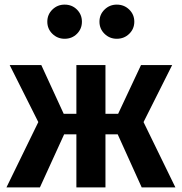

<svg xmlns="http://www.w3.org/2000/svg" viewBox="-20 -812 788 832"><path d="M602 -283 740 0H594L490 -230H437V0H311V-230H258L153 0H8L146 -283L22 -530H159L256 -319H311V-530H437V-319H492L591 -530H726ZM486 -792Q518 -792 540 -770.5Q562 -749 562 -718Q562 -687 540 -665.5Q518 -644 486 -644Q455 -644 433 -665.5Q411 -687 411 -718Q411 -749 433 -770.5Q455 -792 486 -792ZM260 -792Q292 -792 313.5 -770.5Q335 -749 335 -718Q335 -687 313.5 -665.5Q292 -644 260 -644Q229 -644 207 -665.5Q185 -687 185 -718Q185 -749 207 -770.5Q229 -792 260 -792Z"/></svg>

Font: FiraSans
Style: Regular
Weight: 600
Designer: Carrois Corporate & Edenspiekermann AG
Foundry: Carrois Corporate GbR & Edenspiekermann AG
Version: Version 3.106;PS 003.106;hotconv 1.0.70;makeotf.lib2.5.58329